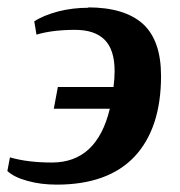

<svg xmlns="http://www.w3.org/2000/svg" viewBox="-38 -492 488 521"><path d="M203 -471 200 -472Q300 -472 350 -427Q399 -382 399 -286Q399 -144 327 -67Q255 9 116 9Q73 9 37 -1Q0 -11 -18 -28L-11 -65Q37 -51 103 -51Q225 -51 260 -197H108L119 -256H270Q273 -278 273 -299Q273 -357 246 -384Q219 -411 166 -411Q104 -411 61 -398L55 -434Q79 -450 120 -461Q159 -471 203 -471Z"/></svg>

Font: Libra Serif Modern
Style: Bold Italic
Weight: 700
Italic angle: -12°
Designer: Stefan Peev, Context Ltd
Foundry: Stefan Peev, Context Ltd
Version: Version 1.000